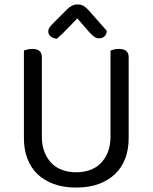

<svg xmlns="http://www.w3.org/2000/svg" viewBox="-20 -834 689 867"><path d="M561 -210Q561 -159 545.5 -118Q530 -77 499.5 -48Q469 -19 425 -3Q381 13 324 13Q267 13 223 -3Q179 -19 149 -48Q119 -77 103.5 -118Q88 -159 88 -210V-606Q93 -608 103.5 -610.5Q114 -613 126 -613Q169 -613 169 -576V-217Q169 -177 181 -147Q193 -117 213.5 -96.5Q234 -76 262.5 -66Q291 -56 324 -56Q357 -56 385.5 -66Q414 -76 434.5 -96.5Q455 -117 467 -147Q479 -177 479 -217V-606Q484 -608 494.5 -610.5Q505 -613 517 -613Q561 -613 561 -576ZM329 -751Q312 -734 289 -709.5Q266 -685 237 -659Q220 -661 209 -669.5Q198 -678 198 -692Q198 -703 205.5 -712.5Q213 -722 224 -733L283 -792Q305 -814 330 -814Q346 -814 357 -807.5Q368 -801 380 -788L462 -695Q462 -680 452.5 -670.5Q443 -661 428 -661Q417 -661 407 -667Q397 -673 383 -689Z"/></svg>

Font: Baloo Chettan 2
Style: Regular
Weight: 400
Designer: Maithili Shingre, Unnati Kotecha and Ek Type
Foundry: Ek Type
Version: Version 1.640;hotconv 1.0.111;makeotfexe 2.5.65597; ttfautoh